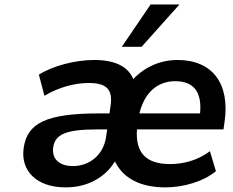

<svg xmlns="http://www.w3.org/2000/svg" viewBox="-20 -813 1024 844"><path d="M268.1 10.7C363.3 10.7 440.4 -30.8 485.4 -103.5C520 -30.8 595.2 10.7 707 10.7C786.1 10.7 873.5 -14.6 929.2 -60.5L902.8 -148.4C850.6 -108.9 787.6 -91.8 728 -91.8C624.5 -91.8 574.7 -138.7 582 -244.1H962.4L967.3 -278.3C991.2 -445.8 913.6 -549.3 760.3 -549.3C685.5 -549.3 617.2 -519.5 565.9 -465.3C543 -521 485.4 -549.3 394 -549.3C311 -549.3 212.9 -523.9 150.9 -484.9L175.3 -392.1C239.3 -429.7 307.6 -448.2 371.1 -448.2C446.3 -448.2 476.6 -420.9 466.3 -350.1L461.4 -314.5H417C183.6 -314.5 99.6 -272.5 84 -162.1C69.8 -63.5 139.6 10.7 268.1 10.7ZM602.5 -607.4 769 -793.5H642.1L515.6 -607.4ZM300.8 -83C239.7 -83 207 -115.2 213.9 -165C222.2 -222.7 269.5 -244.1 407.2 -244.1H451.2L446.3 -211.4C435.1 -132.3 374 -83 300.8 -83ZM750.5 -456.1C830.1 -456.1 868.7 -410.2 859.4 -314.5H592.8C615.7 -407.7 673.3 -456.1 750.5 -456.1Z"/></svg>

Font: Winston SemiBold
Style: Italic
Weight: 600
Italic angle: -8.13011°
Designer: Vernon Adams, Kim Jin-seong, David Berlow, Cristiano Sobral
Foundry: The Winston Project Authors
Version: Version 3.004